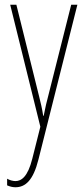

<svg xmlns="http://www.w3.org/2000/svg" viewBox="-20 -547 356 809"><path d="M23 -527 150 -13 116 122C97 198 70 216 45 216C34 216 20 212 10 206V234C22 239 32 242 45 242C87 242 120 213 142 125L306 -527H280L183 -142C177 -120 172 -99 164 -59H162C159 -73 161 -76 145 -140L49 -527Z"/></svg>

Font: Noto Sans Khmer UI ExtraCondensed Thin
Style: Regular
Weight: 100
Width: 2
Designer: Danh Hong and the Monotype Design Team
Foundry: Monotype Imaging Inc.
Version: Version 2.002